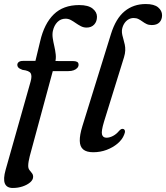

<svg xmlns="http://www.w3.org/2000/svg" viewBox="-27 -738 817 944"><path d="M190.3 -388.4 208.1 -438 331.7 -437.8Q345 -437.8 352.2 -433.8Q359.3 -429.9 359.3 -419.5Q359.3 -411 352.9 -403.8Q346.4 -396.6 335.3 -392.5Q324.1 -388.4 309.3 -388.4ZM58.1 -418.5Q58.1 -427.3 65 -432.9Q72 -438.6 86.3 -438.6H147.2L170.6 -535.7Q190.5 -621.6 237.2 -667.3Q284 -713.1 362.2 -713.1Q407 -713.1 428.4 -695.8Q449.8 -678.6 449.8 -655.7Q449.8 -631.8 435.9 -617.1Q422 -602.4 398.8 -602.4Q383.8 -602.4 370.9 -609.1Q357.9 -615.8 345.9 -624.2Q333.9 -632.7 321.7 -639.4Q309.5 -646.1 295.5 -646.1Q271.3 -646.1 255.2 -629.5Q239 -613 233 -586.2Q229.5 -569.9 232.3 -550.6Q235.1 -531.4 240 -510.9Q244.8 -490.4 247 -469.8Q249.1 -449.3 243.9 -430.4L119.3 29.6Q115.6 44.2 113.7 55.9Q111.7 67.7 111.7 77.5Q111.7 90 117.8 98Q123.8 106 129.9 113.3Q135.9 120.6 135.9 131.3Q135.9 145.8 121.5 158.4Q107.1 170.9 84.3 178.6Q61.5 186.2 36.1 186.2Q5.9 186.2 -3.1 164.1Q-12.1 142 0.7 96.9L123.2 -336.1Q131.4 -364.7 123.9 -377.7Q116.5 -390.7 83.5 -394.5Q68.1 -400.3 63.1 -406.1Q58.1 -412 58.1 -418.5ZM689.7 -718.2Q730.9 -718.2 750.4 -701.8Q769.8 -685.5 769.8 -663Q769.8 -641.8 757.2 -628.3Q744.5 -614.8 719.2 -614.8Q704.3 -614.8 693.6 -620Q682.8 -625.2 673.5 -632.1Q664.1 -639 653.9 -644.2Q643.7 -649.4 629.8 -649.4Q614.7 -649.4 602.2 -641.1Q589.7 -632.8 582 -619Q574.2 -605.2 572.4 -588.3Q571.8 -576.9 574.4 -565.6Q576.9 -554.4 580.4 -542.7Q583.9 -531 586.6 -518Q589.3 -505.1 588.8 -489.8Q588.2 -474.6 582.7 -456.5L484.6 -140.3Q470.2 -92.9 474.6 -76.9Q479 -60.9 496.5 -60.9Q511.9 -60.9 528.7 -69.7Q545.4 -78.4 559.3 -95.4Q565.6 -101.8 570.2 -103.6Q574.8 -105.3 579.6 -103.7Q585.8 -101.7 587.2 -94.4Q588.5 -87 583.2 -75.3Q574.1 -51.8 551.2 -32.3Q528.2 -12.8 497.1 -1.1Q466 10.5 431.5 10.5Q398.4 10.5 382.1 -3.3Q365.8 -17 365.2 -45.4Q364.5 -73.7 377.9 -117.2L518.7 -571Q542.5 -647.4 585.9 -682.8Q629.3 -718.2 689.7 -718.2Z"/></svg>

Font: Fraunces
Style: Italic
Weight: 900
Italic angle: -16°
Version: Version 1.000;[0bf87f6ff]